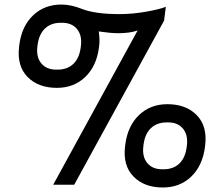

<svg xmlns="http://www.w3.org/2000/svg" viewBox="-20 -812 983 844"><path d="M695.8 12.2Q613.8 12.2 566.7 -36.1Q519.5 -84.5 529.8 -168.9L530.8 -176.8Q541.5 -258.8 591.3 -306.4Q641.1 -354 715.8 -354Q797.9 -354 845 -305.7Q892.1 -257.3 881.8 -172.9L880.9 -165Q870.1 -83 820.3 -35.4Q770.5 12.2 695.8 12.2ZM719.2 -273.9H712.9Q669.9 -273.9 643.3 -248.5Q616.7 -223.1 610.8 -174.8L609.9 -167Q605 -122.1 627.7 -95Q650.4 -67.9 692.9 -67.9H699.2Q742.2 -67.9 768.6 -93.3Q794.9 -118.7 800.8 -167L801.8 -174.8Q806.6 -219.7 784.2 -246.8Q761.7 -273.9 719.2 -273.9ZM250 -792Q292.5 -792 339.8 -772.9Q397.9 -750 504.9 -750Q562.5 -750 623 -760.7Q683.6 -771.5 709 -782.2L701.2 -721.2L306.2 0H213.9L585 -678.2Q551.8 -666 499 -666Q467.3 -666 414.1 -673.8Q419.4 -637.7 416 -610.8L415 -603Q404.3 -521 354.5 -473.4Q304.7 -425.8 230 -425.8Q147.9 -425.8 100.8 -474.1Q53.7 -522.5 64 -606.9L64.9 -615.2Q75.7 -697.3 125.5 -744.6Q175.3 -792 250 -792ZM252.9 -711.9H247.1Q204.1 -711.9 177.5 -686.5Q150.9 -661.1 145 -612.8L144 -605Q139.2 -560.1 161.9 -533Q184.6 -505.9 227.1 -505.9H232.9Q275.9 -505.9 302.5 -531.2Q329.1 -556.6 335 -605L335.9 -612.8Q340.8 -657.7 318.1 -684.8Q295.4 -711.9 252.9 -711.9Z"/></svg>

Font: Cooper Hewitt
Style: Medium Italic
Weight: 708
Designer: Village Type and Design LLC
Foundry: Cooper Hewitt Smithsonian Design Museum
Version: 1.000